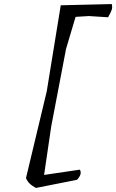

<svg xmlns="http://www.w3.org/2000/svg" viewBox="-20 -866 572 945"><path d="M417 -787 352 -783 305 -625 232 -243 197 -5 373 -31Q386 -10 359 19L157 59Q118 39 108 10L210 -416L279 -840L530 -846Q534 -830 530 -818Q526 -806 512 -781Z"/></svg>

Font: Tillana
Style: Regular
Weight: 400
Designer: Lipi Raval (Devanagari, Latin), Jonny Pinhorn (Latin)
Foundry: Indian Type Foundry
Version: Version 2.003;PS 1.0;hotconv 1.0.79;makeotf.lib2.5.61930; tt